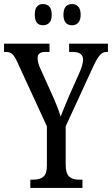

<svg xmlns="http://www.w3.org/2000/svg" viewBox="-23 -930 554 950"><path d="M127 -41H142Q174 -41 191.5 -55.5Q209 -70 209 -111V-305L64 -620Q50 -651 38.5 -662Q27 -673 7 -673H-3V-714H222V-673H201Q163 -673 163 -643Q163 -632 167 -616.5Q171 -601 177 -590L236 -459Q265 -395 277 -353Q290 -387 320 -458L370 -570Q388 -611 388 -635Q388 -673 336 -673H319V-714H511V-673H503Q485 -673 470.5 -656.5Q456 -640 436 -596L302 -305V-116Q302 -72 319 -56.5Q336 -41 367 -41H385V0H127ZM149 -857Q149 -910 190 -910Q209 -910 221 -897.5Q233 -885 233 -857Q233 -830 221 -817.5Q209 -805 190 -805Q149 -805 149 -857ZM291 -857Q291 -910 334 -910Q352 -910 364 -897.5Q376 -885 376 -857Q376 -830 364 -817.5Q352 -805 334 -805Q291 -805 291 -857Z"/></svg>

Font: Noto Serif Cond
Style: Regular
Weight: 400
Width: 3
Designer: Monotype Design Team
Foundry: Monotype Imaging Inc.
Version: Version 1.001